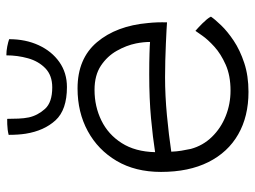

<svg xmlns="http://www.w3.org/2000/svg" viewBox="-117 -675 782 588"><g transform="rotate(-90 274.0 -381.0)"><path d="M517 -126Q509 -114 490.5 -94.8Q472 -75.5 443.2 -56.2Q414.5 -37 375.2 -24Q336 -11 286.5 -11Q211.5 -11 156.5 -42.5Q101.5 -74 71.5 -134Q41.5 -194 41.5 -279Q41.5 -357.5 75.2 -414.8Q109 -472 166.5 -503.2Q224 -534.5 297 -534.5Q388.5 -534.5 438.8 -475Q489 -415.5 497.5 -318.5Q499 -304.5 499.5 -290Q500 -275.5 499.5 -260.5Q493.5 -261 476 -262Q458.5 -263 434 -264Q409.5 -265 382.5 -265.8Q355.5 -266.5 331.5 -266.5Q276 -266.5 215 -260.8Q154 -255 103.5 -247.5Q104 -231.5 106.5 -216.5Q109 -201.5 112 -187.5Q122 -150.5 148.8 -123Q175.5 -95.5 212.5 -80.8Q249.5 -66 290.5 -66Q336.5 -66 369.8 -80.8Q403 -95.5 425 -115.5Q447 -135.5 458.8 -152.5Q470.5 -169.5 473.5 -173.5Q476.5 -171 482.8 -165.2Q489 -159.5 496 -152.5Q503 -145.5 508.8 -138.5Q514.5 -131.5 517 -126ZM102 -297Q146.5 -304 205.8 -309.5Q265 -315 340 -315Q378.5 -315 404 -314.2Q429.5 -313.5 439.5 -312.5Q439.5 -333 435 -355.5Q429 -385 412.5 -414.2Q396 -443.5 366.8 -463Q337.5 -482.5 292.5 -482.5Q242 -482.5 199 -461.5Q156 -440.5 129.8 -399.2Q103.5 -358 102 -297ZM448 -744Q448 -693.5 429.5 -653.5Q411 -613.5 378 -590.2Q345 -567 301.5 -567Q231.5 -567 199.5 -602Q167.5 -637 158.5 -693.5Q155 -716 155 -745.5Q163 -747.5 171 -748.5Q179 -749.5 187.5 -749.8Q196 -750 204 -750Q204 -732.5 204.8 -715.2Q205.5 -698 208.5 -683.5Q214.5 -656.5 234.5 -634.2Q254.5 -612 300.5 -612Q337 -612 358.8 -633Q380.5 -654 389.5 -686.2Q398.5 -718.5 398.5 -752.5Q412 -752.5 425.8 -749.8Q439.5 -747 448 -744Z"/></g></svg>

Font: Grandstander Thin ExtraLight
Style: Regular
Weight: 250
Version: Version 1.200